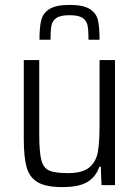

<svg xmlns="http://www.w3.org/2000/svg" viewBox="-20 -755 568 783"><path d="M77 -189V-510H140V-209Q140 -135 148.5 -102.5Q157 -70 180.5 -59.5Q204 -49 257 -49Q317 -49 344.5 -72.5Q372 -96 379 -135Q386 -174 386 -246V-510H449V0H394L391 -75H385Q372 -35 337.5 -13.5Q303 8 234 8Q167 8 133.5 -12Q100 -32 88.5 -73Q77 -114 77 -189ZM386 -593H341Q341 -632 337 -651.5Q333 -671 316.5 -682Q300 -693 264 -693Q227 -693 210.5 -682Q194 -671 190 -651.5Q186 -632 186 -593H141Q141 -643 148 -672Q155 -701 181.5 -718Q208 -735 264 -735Q320 -735 346.5 -718Q373 -701 379.5 -672.5Q386 -644 386 -593Z"/></svg>

Font: Saira Semi Condensed Light
Style: Regular
Weight: 300
Width: 4
Designer: Hector Gatti with collaboration of the Omnibus-Type team
Foundry: Omnibus-Type
Version: Version 1.001; ttfautohint (v1.8)